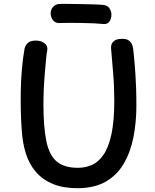

<svg xmlns="http://www.w3.org/2000/svg" viewBox="-20 -980 814 1008"><path d="M109 -725Q114 -745 128 -756Q142 -767 168 -767Q196 -767 214 -753Q232 -739 228 -715Q225 -702 222 -670.5Q219 -639 215.5 -598Q212 -557 210 -514Q208 -471 208 -435Q208 -312 223.5 -238Q239 -164 278.5 -131.5Q318 -99 389 -99Q428 -99 462.5 -114Q497 -129 523.5 -167.5Q550 -206 565 -275Q580 -344 580 -451Q580 -527 574 -595.5Q568 -664 563 -728Q562 -750 576.5 -763Q591 -776 618 -776Q644 -777 657 -767Q670 -757 675 -741.5Q680 -726 681 -707Q684 -678 686.5 -649.5Q689 -621 691 -589.5Q693 -558 694.5 -518.5Q696 -479 696 -427Q696 -338 680.5 -259.5Q665 -181 629.5 -120.5Q594 -60 534.5 -26Q475 8 386 8Q311 8 257 -14.5Q203 -37 168 -78Q133 -119 115.5 -175Q98 -231 94 -299Q91 -338 89.5 -390.5Q88 -443 89 -501.5Q90 -560 95 -617.5Q100 -675 109 -725ZM290 -859Q270 -859 258 -874Q246 -889 246 -911Q246 -930 259 -944Q272 -958 290 -959Q308 -960 339.5 -959.5Q371 -959 406 -958.5Q441 -958 473 -957Q505 -956 523 -954Q544 -952 554.5 -936.5Q565 -921 565 -903Q565 -882 554.5 -867Q544 -852 523 -854Q505 -856 473.5 -857.5Q442 -859 406.5 -859.5Q371 -860 339.5 -860Q308 -860 290 -859Z"/></svg>

Font: Playpen Sans Medium
Style: Regular
Weight: 500
Designer: Laura Meseguer, Veronika Burian, José Scaglione
Foundry: TypeTogether
Version: Version 1.001